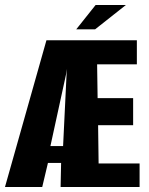

<svg xmlns="http://www.w3.org/2000/svg" viewBox="-22 -753 601 773"><path d="M-2 0 165 -591H529V-494H369L371 -358H514V-249H373L375 -95H540V0H222L224 -97H171L148 0ZM181 -165H232L246 -454L248 -476L244 -454ZM285 -635 363 -733H485L361 -635Z"/></svg>

Font: Alumni Sans ExtraBold
Style: Regular
Weight: 800
Designer: Robert E. Leuschke
Foundry: Robert E. Leuschke
Version: Version 1.018